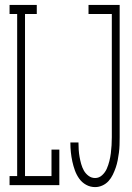

<svg xmlns="http://www.w3.org/2000/svg" viewBox="-20 -755 540 783"><path d="M19 0V-37H50V-698H19V-735H130V-698H82V-37H190V-145H222V0ZM368 8Q348 8 331 -1.5Q314 -11 303 -26.5Q292 -42 285.5 -60Q279 -78 275 -96.5Q271 -115 269 -134Q267 -153 267 -173Q267 -173 267 -173.5Q267 -174 267 -174H300Q300 -174 300 -173.5Q300 -173 300 -173Q300 -158 301 -143.5Q302 -129 304.5 -115Q307 -101 311 -86.5Q315 -72 322 -59.5Q329 -47 341 -38Q353 -29 368 -29Q384 -29 396.5 -40.5Q409 -52 415.5 -67Q422 -82 426 -98Q430 -114 432 -130Q434 -146 435 -162.5Q436 -179 436 -195V-698H341V-735H468V-195Q468 -179 467.5 -163.5Q467 -148 465 -132.5Q463 -117 460 -101.5Q457 -86 452 -71.5Q447 -57 440 -42.5Q433 -28 422.5 -16.5Q412 -5 397.5 1.5Q383 8 368 8Z"/></svg>

Font: Iosevka Slab Extralight
Style: Regular
Weight: 200
Monospace: yes
Designer: Belleve Invis
Foundry: Belleve Invis
Version: Version 11.1.1; ttfautohint (v1.8.3)